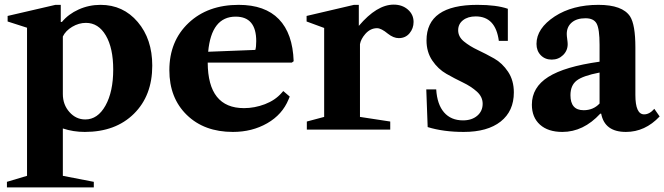

<svg xmlns="http://www.w3.org/2000/svg" viewBox="-20 -561 2875 831"><path d="M252 -5V200L386 226V250H10V226L97 200V-441L13 -468V-492L220 -540H243V-466H248Q276 -500 320.5 -520Q365 -540 415 -540Q513 -540 576 -466Q639 -392 639 -277Q639 -147 559.5 -68.5Q480 10 347 10Q297 10 252 -5ZM349 -44Q403 -44 436.5 -104Q470 -164 470 -260Q470 -353 438 -407.5Q406 -462 352 -462Q321 -462 292.5 -445Q264 -428 252 -403V-154Q252 -108 280.5 -76Q309 -44 349 -44Z M1251 -296 1243 -290H879Q880 -93 1036 -93Q1082 -93 1126.5 -110Q1171 -127 1199 -159L1206 -167L1234 -143L1229 -131Q1202 -65 1136.5 -27.5Q1071 10 988 10Q864 10 788.5 -63.5Q713 -137 713 -257Q713 -383 796 -461.5Q879 -540 1013 -540Q1127 -540 1187 -478Q1247 -416 1251 -296ZM1000 -489Q895 -489 881 -337L1085 -345Q1089 -357 1089 -383Q1089 -489 1000 -489Z M1538 -55 1669 -35V0H1308V-35L1383 -55V-440L1307 -468V-492L1512 -540H1533V-449Q1611 -541 1684 -541Q1721 -541 1745.5 -519.5Q1770 -498 1770 -466Q1770 -438 1752.5 -417Q1735 -396 1706 -396Q1683 -396 1659 -415Q1630 -439 1612 -439Q1583 -439 1561 -414Q1542 -392 1538 -370Z M2046 -540Q2129 -540 2178 -523V-384H2139Q2125 -490 2039 -490Q2005 -490 1984 -473.5Q1963 -457 1963 -430Q1963 -402 1988 -381.5Q2013 -361 2048 -344.5Q2083 -328 2118.5 -308Q2154 -288 2179 -250.5Q2204 -213 2204 -161Q2204 -80 2147 -35Q2090 10 1987 10Q1899 10 1831 -11L1825 -174H1868Q1872 -109 1902 -74.5Q1932 -40 1984 -40Q2022 -40 2045.5 -60Q2069 -80 2069 -112Q2069 -142 2044 -164.5Q2019 -187 1983.5 -204Q1948 -221 1912 -241.5Q1876 -262 1851 -299Q1826 -336 1826 -386Q1826 -540 2046 -540Z M2414 10Q2352 10 2317 -21.5Q2282 -53 2282 -108Q2282 -183 2353 -228Q2424 -273 2575 -294V-367Q2575 -435 2562.5 -458.5Q2550 -482 2514 -482Q2476 -482 2454.5 -463.5Q2433 -445 2433 -414Q2433 -406 2435 -391.5Q2437 -377 2437 -370Q2437 -342 2417 -322.5Q2397 -303 2368 -303Q2339 -303 2320.5 -322Q2302 -341 2302 -371Q2302 -438 2381 -490Q2458 -540 2570 -540Q2674 -540 2707 -490Q2730 -454 2730 -356V-150Q2730 -66 2768 -66Q2791 -66 2812 -90L2835 -57Q2772 10 2689 10Q2597 10 2582 -69H2578Q2505 10 2414 10ZM2506 -84Q2548 -84 2575 -113V-247Q2502 -233 2475.5 -212Q2449 -191 2449 -149Q2449 -84 2506 -84Z"/></svg>

Font: Libre Caslon Text
Style: Bold
Weight: 700
Designer: Pablo Impallari, Rodrigo Fuenzalida
Foundry: Pablo Impallari, Rodrigo Fuenzalida
Version: Version 1.002